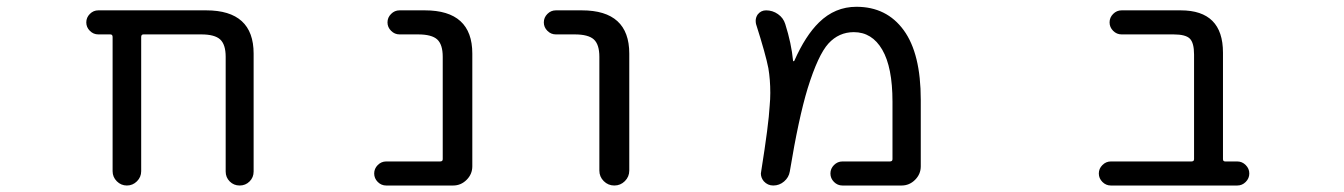

<svg xmlns="http://www.w3.org/2000/svg" viewBox="-20 -578 4040 577"><path d="M658.2 -407.2Q658.2 -444.3 641.6 -459.5Q625 -474.6 585 -474.6H411.1Q404.3 -474.6 404.3 -466.8V-63.5Q404.3 -45.9 391.6 -33.2Q378.9 -20.5 361.3 -20.5Q343.8 -20.5 331.1 -33.2Q318.4 -45.9 318.4 -63.5V-466.8Q318.4 -474.6 311.5 -474.6H275.4Q260.7 -474.6 250 -485.4Q239.3 -496.1 239.3 -510.7Q239.3 -525.4 250 -536.1Q260.7 -546.9 275.4 -546.9H599.6Q742.2 -546.9 742.2 -417V-62.5Q742.2 -44.9 730 -32.7Q717.8 -20.5 700.2 -20.5Q682.6 -20.5 670.4 -32.7Q658.2 -44.9 658.2 -62.5Z M1310.5 -407.2Q1310.5 -444.3 1293.9 -459.5Q1277.3 -474.6 1236.3 -474.6H1180.7Q1166 -474.6 1155.3 -485.4Q1144.5 -496.1 1144.5 -510.7Q1144.5 -525.4 1155.3 -536.1Q1166 -546.9 1180.7 -546.9H1256.8Q1399.4 -546.9 1399.4 -417V-78.1Q1399.4 -54.7 1382.3 -37.6Q1365.2 -20.5 1341.8 -20.5H1140.6Q1126 -20.5 1115.2 -31.2Q1104.5 -42 1104.5 -56.6Q1104.5 -71.3 1115.2 -82Q1126 -92.8 1140.6 -92.8H1302.7Q1310.5 -92.8 1310.5 -99.6Z M1650.4 -474.6Q1635.7 -474.6 1625 -485.4Q1614.3 -496.1 1614.3 -510.7Q1614.3 -525.4 1625 -536.1Q1635.7 -546.9 1650.4 -546.9H1728.5Q1871.1 -546.9 1871.1 -417V-65.4Q1871.1 -46.9 1857.9 -33.7Q1844.7 -20.5 1826.2 -20.5Q1807.6 -20.5 1794.4 -33.7Q1781.2 -46.9 1781.2 -65.4V-407.2Q1781.2 -444.3 1764.6 -459.5Q1748 -474.6 1707 -474.6Z M2511.7 -20.5Q2497.1 -20.5 2486.3 -31.2Q2475.6 -42 2475.6 -56.6Q2475.6 -71.3 2486.3 -82Q2497.1 -92.8 2511.7 -92.8H2654.3Q2662.1 -92.8 2662.1 -99.6V-272.5Q2662.1 -376 2631.3 -428.7Q2600.6 -481.4 2545.9 -481.4Q2501 -481.4 2469.7 -447.3Q2438.5 -413.1 2407.2 -312.5Q2379.9 -222.7 2353.5 -62.5Q2350.6 -44.9 2336.4 -32.7Q2322.3 -20.5 2303.7 -20.5Q2287.1 -20.5 2275.4 -33.2Q2266.6 -43.9 2266.6 -56.6Q2266.6 -59.6 2267.6 -63.5Q2290 -204.1 2293 -259.8Q2294.9 -280.3 2294.9 -298.8Q2294.9 -338.9 2289.1 -373Q2281.2 -414.1 2252 -505.9Q2251 -510.7 2251 -515.6Q2251 -525.4 2256.8 -534.2Q2266.6 -546.9 2282.2 -546.9Q2301.8 -546.9 2317.9 -535.6Q2334 -524.4 2339.8 -505.9Q2358.4 -447.3 2363.3 -395.5Q2363.3 -394.5 2364.7 -394Q2366.2 -393.6 2367.2 -395.5Q2400.4 -470.7 2441.4 -510.7Q2489.3 -557.6 2553.7 -557.6Q2644.5 -557.6 2695.8 -487.3Q2747.1 -417 2747.1 -278.3V-78.1Q2747.1 -54.7 2730 -37.6Q2712.9 -20.5 2689.5 -20.5Z M3568.4 -414.1Q3568.4 -449.2 3555.7 -461.9Q3543 -474.6 3506.8 -474.6H3350.6Q3335.9 -474.6 3325.2 -485.4Q3314.5 -496.1 3314.5 -510.7Q3314.5 -525.4 3325.2 -536.1Q3335.9 -546.9 3350.6 -546.9H3528.3Q3655.3 -546.9 3655.3 -419.9V-99.6Q3655.3 -92.8 3662.1 -92.8H3698.2Q3712.9 -92.8 3723.6 -82Q3734.4 -71.3 3734.4 -56.6Q3734.4 -42 3723.6 -31.2Q3712.9 -20.5 3698.2 -20.5H3318.4Q3303.7 -20.5 3293 -31.2Q3282.2 -42 3282.2 -56.6Q3282.2 -71.3 3293 -82Q3303.7 -92.8 3318.4 -92.8H3560.5Q3568.4 -92.8 3568.4 -99.6Z"/></svg>

Font: Rounded Mgen+ 1mn regular
Style: Regular
Weight: 400
Designer: [Source Han Sans]
Ryoko NISHIZUKA  (kana & ideographs); Paul D. Hunt (Latin, Greek & Cyrillic); Wenlong ZHANG  (bopomofo
Version: Version 1.059.20150602